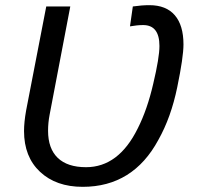

<svg xmlns="http://www.w3.org/2000/svg" viewBox="-20 -713 762 743"><path d="M300 10Q197 10 135 -48Q73 -106 73 -206Q73 -240 81 -285L159 -688H252L172 -269Q166 -238 166 -207Q166 -138 203.5 -102Q241 -66 313 -66Q439 -66 513 -216Q550 -289 573 -389Q597 -490 597 -535Q597 -616 534 -616Q511 -616 483 -611L494 -688Q529 -693 558 -693Q623 -693 656.5 -654Q690 -615 690 -541Q690 -492 666 -376Q642 -259 593 -172Q495 10 300 10Z"/></svg>

Font: Libra Sans
Style: Italic
Weight: 400
Italic angle: -12°
Foundry: Context Ltd
Version: Version 1.002